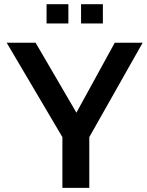

<svg xmlns="http://www.w3.org/2000/svg" viewBox="-20 -904 707 924"><path d="M12.2 -698.2H151.4L347.7 -361.8L532.2 -698.2H666.5L409.7 -244.1V0H280.3V-244.1ZM475.1 -883.8V-791H370.1V-883.8ZM309.1 -883.8V-791H204.1V-883.8Z"/></svg>

Font: SansationBold
Style: Bold
Weight: 700
Designer: Bernd Montag
Version: Version 1.301